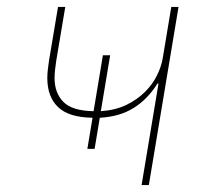

<svg xmlns="http://www.w3.org/2000/svg" viewBox="-20 -536 640 556"><path d="M439 -294H436Q407 -248 366.5 -223Q326 -198 269 -195L254 -105H233L248 -195Q179 -196 148 -226Q117 -256 117 -310Q117 -322 118.5 -334.5Q120 -347 122 -361L148 -516H169L143 -361Q141 -347 139.5 -334.5Q138 -322 138 -310Q138 -267 163.5 -241Q189 -215 251 -214L278 -376H299L272 -214Q315 -217 346.5 -232.5Q378 -248 400 -270Q422 -292 434.5 -317.5Q447 -343 451 -366L476 -516H497L411 0H390Z"/></svg>

Font: IBM Plex Mono Thin
Style: Italic
Weight: 100
Italic angle: -9°
Monospace: yes
Designer: Mike Abbink, Paul van der Laan, Pieter van Rosmalen
Foundry: Bold Monday
Version: Version 2.3